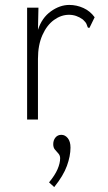

<svg xmlns="http://www.w3.org/2000/svg" viewBox="-20 -484 440 779"><path d="M90 -453H136L134 -363Q150 -412 186.5 -438Q223 -464 261 -464Q291 -464 318.5 -451.5Q346 -439 364 -414L346 -377L342 -370L336 -373Q334 -379 331 -386.5Q328 -394 316 -405Q290 -424 260 -424Q228 -424 199 -403Q170 -382 152 -341.5Q134 -301 134 -245V1H90ZM200 275 179 256Q203 227 213.5 202.5Q224 178 224 158Q224 147 217 139Q210 131 203 123Q196 115 196 101Q196 85 205 74Q214 63 229 63Q244 63 255 76.5Q266 90 266 115Q266 149 251.5 189Q237 229 200 275Z"/></svg>

Font: Inconsolata Condensed Light
Style: Regular
Weight: 300
Width: 3
Monospace: yes
Designer: Raph Levien, Cyreal, Brenton Simpson
Foundry: Raph Levien, Cyreal, Google
Version: Version 3.001; ttfautohint (v1.8.2.53-6de2)